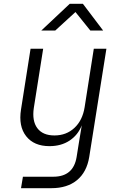

<svg xmlns="http://www.w3.org/2000/svg" viewBox="-20 -805 640 1005"><path d="M90 180 100 120H259Q364 120 381 17L392 -52L408 -149Q388 -98 344 -69Q300 -40 239 -40Q158 -40 117 -92Q76 -144 90 -232L140 -550H206L157 -240Q147 -172 175.5 -134Q204 -96 265 -96Q327 -96 369.5 -135.5Q412 -175 423 -244L471 -550H537L447 17Q434 96 383 138Q332 180 249 180ZM196 -645 345 -785H414L520 -645H453L375 -742L269 -645Z"/></svg>

Font: JetBrains Mono NL ExtraLight
Style: Italic
Weight: 200
Italic angle: -9°
Monospace: yes
Designer: Philipp Nurullin, Konstantin Bulenkov
Foundry: JetBrains
Version: Version 2.305; ttfautohint (v1.8.4.7-5d5b)